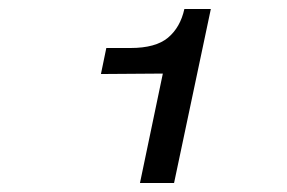

<svg xmlns="http://www.w3.org/2000/svg" viewBox="-20 -731 640 428"><path d="M292 -323 343 -567 205 -566 217 -624H271Q327 -624 354.5 -647Q382 -670 391 -711H450L368 -323Z"/></svg>

Font: Geist Mono Medium
Style: Italic
Weight: 500
Italic angle: -12°
Monospace: yes
Designer: Basement.studio, Andrés Briganti, Mateo Zaragoza
Foundry: Basement.studio, Vercel, Andrés Briganti, Guido Ferreyra, Mateo Zaragoza
Version: Version 1.500; ttfautohint (v1.8.4.7-5d5b)